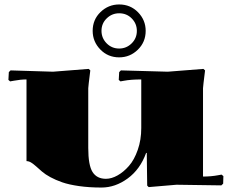

<svg xmlns="http://www.w3.org/2000/svg" viewBox="-20 -840 1060 870"><path d="M520 -819.8Q570.8 -819.8 605.5 -784.4Q640.1 -749 640.1 -700.2Q640.1 -649.4 604.5 -614.7Q568.8 -580.1 520 -580.1Q469.2 -580.1 434.6 -615.7Q399.9 -651.4 399.9 -700.2Q399.9 -751 435.5 -785.4Q471.2 -819.8 520 -819.8ZM520 -779.8Q487.3 -779.8 463.6 -756.8Q439.9 -733.9 439.9 -700.2Q439.9 -667.5 463.1 -643.8Q486.3 -620.1 520 -620.1Q552.7 -620.1 576.4 -643.3Q600.1 -666.5 600.1 -700.2Q600.1 -732.9 577.1 -756.3Q554.2 -779.8 520 -779.8ZM740.2 -515.1 901.9 -527.8 909.2 -521Q899.9 -446.8 899.9 -439.9V-40Q936.5 -40 967.8 -45.9L983.9 -48.8L992.2 -42L991.2 -7.8L982.9 0L779.8 -2.9L653.8 7.8L647 1Q647 -2.9 646 -71.8Q645 -140.6 645 -147H642.1Q615.2 -72.8 558.8 -31.5Q502.4 9.8 439.9 9.8Q384.3 9.8 338.1 3.2Q292 -3.4 262 -13.9Q231.9 -24.4 208.5 -37.1Q185.1 -49.8 170.2 -62.7Q155.3 -75.7 143.6 -86.2Q131.8 -96.7 121.3 -103.3Q110.8 -109.9 100.1 -109.9V-480Q73.2 -480 42 -474.1L25.9 -471.2L18.1 -478L20 -513.2L27.8 -521L220.2 -515.1L381.8 -527.8L389.2 -521Q379.9 -446.8 379.9 -439.9V-169.9Q379.9 -91.3 399.4 -60.5Q418.9 -29.8 460 -29.8Q485.4 -29.8 512.7 -45.2Q540 -60.5 564.2 -88.1Q588.4 -115.7 604.2 -160.9Q620.1 -206.1 620.1 -259.8V-480Q573.2 -480 542 -474.1L525.9 -471.2L518.1 -478L520 -513.2L527.8 -521Z"/></svg>

Font: Yokawerad
Style: Regular
Weight: 500
Designer: gluk
Foundry: gluk
Version: Version 0.79